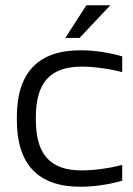

<svg xmlns="http://www.w3.org/2000/svg" viewBox="-20 -700 504 729"><path d="M44 -256V-244C44 -78 123 9 285 9C336 9 393 1 444 -14V-74C397 -61 335 -53 290 -53C170 -53 116 -114 116 -247V-253C116 -386 170 -447 290 -447C335 -447 397 -439 444 -426V-486C393 -501 336 -509 285 -509C123 -509 44 -422 44 -256ZM228 -556H282L399 -680H308Z"/></svg>

Font: LT Wave Text Light
Style: Regular
Weight: 300
Designer: Daniel Lyons
Version: Version 2.5 (Glyphs App)